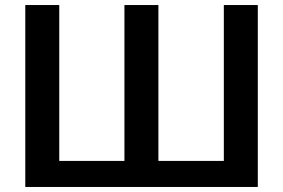

<svg xmlns="http://www.w3.org/2000/svg" viewBox="-20 -743 1125 763"><path d="M1004.5 -723V0H80.5V-723H215.5V-103.5H474.5V-723H609.5V-103.5H869.5V-723Z"/></svg>

Font: Lato
Style: Bold
Weight: 700
Designer: Lukasz Dziedzic with Adam Twardoch and Botio Nikoltchev
Foundry: tyPoland Lukasz Dziedzic
Version: Version 2.010; 2014-09-01; http://www.latofonts.com/; ttfaut